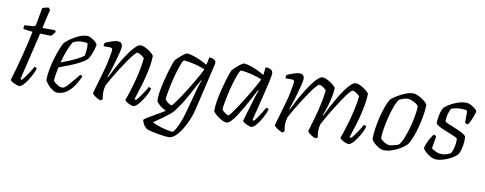

<svg xmlns="http://www.w3.org/2000/svg" viewBox="-70 -1021 3963 1570"><g transform="rotate(10 1911.5 -236.5)"><path d="M100 0Q90 0 73 -6.5Q56 -13 41.5 -21.5Q27 -30 24 -37Q40 -88 56.5 -148.5Q73 -209 88 -268.5Q103 -328 114.5 -377Q126 -426 131 -455L53 -465Q53 -487 57 -497L125 -501Q136 -502 142.5 -506.5Q149 -511 151 -524L175 -660Q197 -669 227 -673L241 -657L205 -500H309L318 -488Q313 -478 304 -467.5Q295 -457 284 -449L195 -452L101 -59L112 -52Q120 -60 135 -80Q150 -100 167 -126Q184 -152 196 -175Q212 -175 217 -164Q211 -143 197 -115Q183 -87 166 -61Q149 -35 131.5 -17.5Q114 0 100 0Z M413 0Q399 0 379.5 -12Q360 -24 341.5 -43.5Q323 -63 311 -84Q311 -129 320.5 -178.5Q330 -228 344 -274Q358 -320 372.5 -356Q387 -392 398 -409Q411 -423 440.5 -444.5Q470 -466 507.5 -483Q545 -500 580 -500Q594 -500 613.5 -489Q633 -478 648.5 -464Q664 -450 665 -441Q662 -420 654 -395.5Q646 -371 636.5 -349.5Q627 -328 618 -316Q600 -298 564 -278.5Q528 -259 482.5 -240.5Q437 -222 390 -205Q383 -175 378.5 -145.5Q374 -116 373 -93Q382 -78 406 -63Q430 -48 451 -48Q468 -48 498.5 -83Q529 -118 577 -176Q590 -175 595 -164Q581 -131 556.5 -92.5Q532 -54 496.5 -27Q461 0 413 0ZM400 -248Q431 -259 466.5 -274Q502 -289 534 -305.5Q566 -322 585 -336Q589 -354 591 -370Q593 -390 593.5 -409.5Q594 -429 589 -442Q578 -444 567 -445Q556 -446 548 -446Q523 -446 504 -440.5Q485 -435 471 -428Q453 -402 434 -353.5Q415 -305 400 -248Z M777 0Q769 0 752.5 -8.5Q736 -17 722 -28Q708 -39 705 -46Q708 -59 717 -90.5Q726 -122 739 -165.5Q752 -209 765 -257Q775 -291 782 -326.5Q789 -362 793.5 -388.5Q798 -415 798 -422Q798 -440 775 -440H723Q723 -458 729 -470Q756 -481 783.5 -490.5Q811 -500 831 -500Q871 -500 871 -459Q871 -448 864 -417.5Q857 -387 845.5 -347Q834 -307 822 -267.5Q810 -228 799 -199L803 -195Q820 -230 841.5 -270.5Q863 -311 887.5 -351.5Q912 -392 936.5 -425.5Q961 -459 983 -479.5Q1005 -500 1023 -500Q1037 -500 1055 -492Q1073 -484 1090.5 -472Q1108 -460 1120.5 -448.5Q1133 -437 1134 -431Q1134 -393 1126 -346Q1118 -299 1106 -251.5Q1094 -204 1081 -162.5Q1068 -121 1059 -93Q1050 -65 1048 -59L1059 -52Q1068 -59 1085 -81.5Q1102 -104 1119 -130.5Q1136 -157 1145 -175Q1154 -175 1160 -171Q1166 -167 1167 -164Q1161 -143 1147 -115.5Q1133 -88 1115 -61.5Q1097 -35 1079 -17.5Q1061 0 1047 0Q1037 0 1021 -6.5Q1005 -13 991.5 -22Q978 -31 975 -38Q980 -49 992.5 -86Q1005 -123 1020 -176Q1035 -229 1047.5 -287.5Q1060 -346 1065 -400Q1053 -414 1034 -425Q1015 -436 1007 -436Q999 -436 979.5 -414Q960 -392 935 -356Q910 -320 884 -279Q858 -238 834.5 -198.5Q811 -159 796 -130Q791 -114 788.5 -97.5Q786 -81 786 -64Q786 -43 792 -13Q790 -10 787.5 -7Q785 -4 777 0Z M1376 200Q1364 200 1340.5 197.5Q1317 195 1289 190Q1261 185 1235 179Q1209 173 1191 166Q1169 149 1159 129Q1149 109 1147 98Q1151 90 1178 73.5Q1205 57 1243 35.5Q1281 14 1317 -8Q1286 -22 1262.5 -43Q1239 -64 1234 -75Q1233 -112 1240.5 -157.5Q1248 -203 1259.5 -249Q1271 -295 1283 -334.5Q1295 -374 1304.5 -400Q1314 -426 1318 -430Q1327 -440 1345 -456.5Q1363 -473 1381.5 -486.5Q1400 -500 1409 -500Q1425 -500 1453.5 -491.5Q1482 -483 1515.5 -468.5Q1549 -454 1578 -436L1591 -500Q1601 -500 1614 -497Q1627 -494 1637 -486.5Q1647 -479 1647 -465Q1647 -463 1646 -456Q1645 -449 1642 -436L1553 -57Q1544 -18 1525.5 26.5Q1507 71 1482.5 110.5Q1458 150 1430.5 175Q1403 200 1376 200ZM1354 -60Q1358 -60 1373 -79Q1388 -98 1409.5 -129.5Q1431 -161 1455 -199Q1479 -237 1501.5 -275Q1524 -313 1542 -345.5Q1560 -378 1568 -397Q1530 -413 1484 -424.5Q1438 -436 1391 -440Q1379 -427 1366.5 -392.5Q1354 -358 1341.5 -314Q1329 -270 1319.5 -226Q1310 -182 1304.5 -148Q1299 -114 1299 -101Q1307 -87 1326.5 -73.5Q1346 -60 1354 -60ZM1404 151Q1428 122 1448.5 73.5Q1469 25 1486 -39L1538 -233Q1545 -258 1552 -277.5Q1559 -297 1562 -301L1557 -304Q1514 -225 1473.5 -151.5Q1433 -78 1386 -19Q1376 -6 1354.5 11.5Q1333 29 1308 47Q1283 65 1261.5 80Q1240 95 1229 103Q1243 110 1273.5 121.5Q1304 133 1339.5 142Q1375 151 1404 151Z M1823 0Q1807 0 1788 -9Q1769 -18 1751 -31Q1733 -44 1721 -56.5Q1709 -69 1707 -75Q1706 -112 1713.5 -157.5Q1721 -203 1732.5 -249.5Q1744 -296 1756 -335.5Q1768 -375 1777.5 -401Q1787 -427 1791 -431Q1799 -440 1817 -456.5Q1835 -473 1853.5 -486.5Q1872 -500 1881 -500Q1897 -500 1926 -491.5Q1955 -483 1988.5 -468Q2022 -453 2051 -435L2058 -500Q2120 -500 2120 -459Q2120 -441 2107.5 -384.5Q2095 -328 2074 -244Q2053 -160 2028 -59L2039 -52Q2048 -61 2063 -82Q2078 -103 2094 -128.5Q2110 -154 2121 -175Q2129 -175 2135 -171.5Q2141 -168 2142 -164Q2136 -143 2122.5 -115Q2109 -87 2092 -61Q2075 -35 2057.5 -17.5Q2040 0 2026 0Q2016 0 1999.5 -6.5Q1983 -13 1969.5 -22Q1956 -31 1953 -37L2004 -210Q2013 -242 2022.5 -269Q2032 -296 2035 -301L2029 -304Q2011 -270 1989.5 -229Q1968 -188 1944.5 -147.5Q1921 -107 1899 -73.5Q1877 -40 1857 -20Q1837 0 1823 0ZM1827 -60Q1831 -60 1846 -79Q1861 -98 1882 -129.5Q1903 -161 1927 -199Q1951 -237 1973.5 -275Q1996 -313 2014 -345Q2032 -377 2040 -397Q2002 -413 1956 -424.5Q1910 -436 1864 -440Q1852 -427 1839.5 -393Q1827 -359 1814.5 -315.5Q1802 -272 1792.5 -228Q1783 -184 1777 -149.5Q1771 -115 1771 -101Q1779 -86 1799 -73Q1819 -60 1827 -60Z M2287 0Q2279 0 2262.5 -8.5Q2246 -17 2232 -28Q2218 -39 2215 -46Q2218 -59 2227 -90.5Q2236 -122 2249 -165.5Q2262 -209 2275 -257Q2285 -291 2292 -326.5Q2299 -362 2303.5 -388.5Q2308 -415 2308 -422Q2308 -440 2285 -440H2233Q2233 -458 2239 -470Q2266 -481 2293.5 -490.5Q2321 -500 2341 -500Q2381 -500 2381 -459Q2381 -448 2374 -417.5Q2367 -387 2355.5 -347Q2344 -307 2332 -267.5Q2320 -228 2309 -199L2313 -195Q2330 -230 2351.5 -270.5Q2373 -311 2397.5 -351.5Q2422 -392 2446.5 -425.5Q2471 -459 2493 -479.5Q2515 -500 2533 -500Q2547 -500 2565 -492Q2583 -484 2600.5 -472Q2618 -460 2630.5 -448.5Q2643 -437 2644 -431Q2644 -397 2634.5 -353Q2625 -309 2612 -267.5Q2599 -226 2587 -197L2591 -193Q2607 -227 2628.5 -267.5Q2650 -308 2673.5 -349Q2697 -390 2721.5 -424Q2746 -458 2768.5 -479Q2791 -500 2810 -500Q2823 -500 2841 -492Q2859 -484 2876.5 -472Q2894 -460 2906.5 -448.5Q2919 -437 2920 -431Q2920 -393 2912 -346Q2904 -299 2892 -251Q2880 -203 2867 -161.5Q2854 -120 2845 -92.5Q2836 -65 2834 -59L2845 -52Q2855 -60 2871 -81.5Q2887 -103 2903.5 -128.5Q2920 -154 2931 -175Q2947 -175 2953 -164Q2947 -143 2933 -115Q2919 -87 2901 -60.5Q2883 -34 2865 -17Q2847 0 2833 0Q2823 0 2807 -6.5Q2791 -13 2777.5 -22Q2764 -31 2761 -38Q2766 -51 2779 -89.5Q2792 -128 2807 -180.5Q2822 -233 2834.5 -290.5Q2847 -348 2852 -400Q2840 -414 2821 -425Q2802 -436 2794 -436Q2785 -436 2765 -412Q2745 -388 2719 -349.5Q2693 -311 2666 -267.5Q2639 -224 2616 -184.5Q2593 -145 2580 -119Q2576 -105 2574 -90.5Q2572 -76 2572 -63Q2572 -40 2578 -13Q2577 -10 2573.5 -6.5Q2570 -3 2563 0Q2554 0 2538 -8.5Q2522 -17 2508.5 -28Q2495 -39 2492 -46Q2495 -60 2510.5 -109.5Q2526 -159 2544 -229Q2553 -264 2562.5 -312.5Q2572 -361 2575 -400Q2565 -413 2546 -424.5Q2527 -436 2517 -436Q2509 -436 2489.5 -414Q2470 -392 2445 -356Q2420 -320 2394 -279Q2368 -238 2344.5 -198.5Q2321 -159 2306 -130Q2302 -117 2299 -99.5Q2296 -82 2296 -63Q2296 -42 2302 -13Q2300 -10 2297.5 -7Q2295 -4 2287 0Z M3129 0Q3110 0 3087.5 -12Q3065 -24 3046.5 -41.5Q3028 -59 3021 -74Q3021 -111 3028 -160.5Q3035 -210 3047.5 -261Q3060 -312 3076 -355Q3092 -398 3110 -422Q3128 -436 3158 -454.5Q3188 -473 3222 -486.5Q3256 -500 3286 -500Q3299 -500 3318 -492.5Q3337 -485 3356 -473Q3375 -461 3389 -448.5Q3403 -436 3406 -426Q3406 -391 3398.5 -343.5Q3391 -296 3378.5 -246.5Q3366 -197 3349.5 -153.5Q3333 -110 3314 -83Q3292 -61 3260.5 -42Q3229 -23 3194.5 -11.5Q3160 0 3129 0ZM3166 -49Q3174 -49 3189.5 -52Q3205 -55 3220.5 -60Q3236 -65 3244 -70Q3263 -93 3280 -136.5Q3297 -180 3310.5 -230.5Q3324 -281 3331.5 -327.5Q3339 -374 3339 -402Q3333 -413 3316.5 -423.5Q3300 -434 3281.5 -441.5Q3263 -449 3250 -449Q3221 -449 3179 -428Q3161 -406 3145 -363Q3129 -320 3116.5 -269Q3104 -218 3096.5 -171Q3089 -124 3089 -93Q3103 -74 3126.5 -61.5Q3150 -49 3166 -49Z M3563 0Q3540 0 3515 -13.5Q3490 -27 3471 -45Q3452 -63 3448 -75Q3454 -101 3465.5 -126Q3477 -151 3489 -170Q3501 -189 3506 -195Q3522 -195 3530 -185Q3527 -168 3522 -139.5Q3517 -111 3513 -85Q3528 -72 3551 -61.5Q3574 -51 3596 -51Q3619 -51 3637.5 -57Q3656 -63 3669 -69Q3680 -79 3688 -105Q3696 -131 3699 -157.5Q3702 -184 3699 -197Q3697 -203 3678.5 -211Q3660 -219 3634 -229.5Q3608 -240 3581.5 -251Q3555 -262 3536.5 -273.5Q3518 -285 3515 -295Q3515 -306 3518 -330.5Q3521 -355 3528 -382Q3535 -409 3546 -425Q3556 -436 3583 -453.5Q3610 -471 3648.5 -485.5Q3687 -500 3729 -500Q3742 -500 3762.5 -489.5Q3783 -479 3800 -466Q3817 -453 3817 -444Q3817 -436 3809 -413Q3801 -390 3790 -365.5Q3779 -341 3769 -328Q3751 -328 3743 -338Q3743 -358 3743.5 -389Q3744 -420 3742 -437Q3732 -441 3718 -442.5Q3704 -444 3690 -444Q3662 -444 3640 -438.5Q3618 -433 3611 -430Q3601 -415 3592 -383.5Q3583 -352 3584 -320Q3594 -311 3618 -301Q3642 -291 3671 -279.5Q3700 -268 3725.5 -255Q3751 -242 3763 -227Q3766 -205 3763 -175Q3760 -145 3753 -118Q3746 -91 3735 -75Q3718 -55 3688 -38Q3658 -21 3624.5 -10.5Q3591 0 3563 0Z"/></g></svg>

Font: Texturina Thin
Style: Italic
Weight: 100
Italic angle: -11°
Designer: Guillermo Torres Carreño
Foundry: Omnibus-Type
Version: Version 1.002; ttfautohint (v1.8.3)